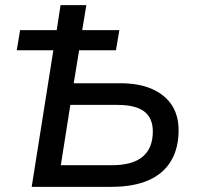

<svg xmlns="http://www.w3.org/2000/svg" viewBox="-20 -725 763 745"><path d="M103 0 187 -530H45L58 -608H200L215 -705H315L299 -608H443L430 -530H287L266 -402H445Q522 -402 572.5 -378.5Q623 -355 648 -315Q673 -275 673 -220Q673 -149 643 -99.5Q613 -50 555 -25Q497 0 411 0ZM216 -84H415Q494 -84 533.5 -117Q573 -150 573 -215Q573 -267 539.5 -292.5Q506 -318 435 -318H253Z"/></svg>

Font: Nunito Sans 12pt SemiBold
Style: Italic
Weight: 600
Italic angle: -9°
Designer: Vernon Adams
Foundry: Vernon Adams
Version: Version 3.101;gftools[0.9.27]